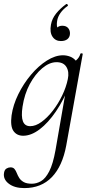

<svg xmlns="http://www.w3.org/2000/svg" viewBox="-38 -682 467 983"><path d="M86.4 281Q36.4 281 6.8 258.3Q-22.8 235.6 -17.4 203Q-14.8 186.8 -4.7 180.8Q5.4 174.8 15.8 174.8Q29.4 174.8 36.4 183.4Q43.4 192 48.1 204.4Q52.8 216.8 60.5 229.1Q68.2 241.4 83.2 250Q98.2 258.6 125.4 258.6Q149 258.6 171.9 245.5Q194.8 232.4 214.1 195.1Q233.4 157.8 246.2 86.4L301 -229L318 -246Q288.4 -170.4 248.4 -111.6Q208.4 -52.8 165 -19.9Q121.6 13 80.6 13Q48.2 13 31.1 -11.1Q14 -35.2 21.2 -91Q29 -145.2 55.7 -199.5Q82.4 -253.8 120.5 -299.1Q158.6 -344.4 201.7 -371.7Q244.8 -399 284.4 -399Q302.8 -399 320.6 -392.3Q338.4 -385.6 351.1 -370.3Q363.8 -355 365.8 -330.4L323.4 -357Q335.6 -359 352.1 -373.4Q368.6 -387.8 373.6 -407Q375.6 -410 381.1 -408.8Q386.6 -407.6 385.6 -405.6L301.2 62.6Q281.6 168.6 227.5 224.8Q173.4 281 86.4 281ZM116.6 -36Q144.6 -36 174.6 -57.8Q204.6 -79.6 232.3 -115.2Q260 -150.8 280.5 -193.5Q301 -236.2 309.2 -277Q317.2 -314 302 -339.2Q286.8 -364.4 249.2 -363.6Q214.2 -362.8 178.1 -332.6Q142 -302.4 114.6 -251.6Q87.2 -200.8 77.4 -136Q69.8 -85.8 79.4 -60.9Q89 -36 116.6 -36ZM300.8 -661Q304.8 -663 308.3 -658.5Q311.8 -654 307.8 -651Q285.8 -635.6 271.7 -615.8Q257.6 -596 254.4 -574.4Q250.4 -547.8 257.8 -536.7Q265.2 -525.6 274.8 -522.8L246.6 -513.4Q245.6 -532.2 255.3 -541.2Q265 -550.2 281 -550.2Q301 -550.2 311 -538.2Q321 -526.2 320.2 -509Q319.4 -491.6 307.3 -481.7Q295.2 -471.8 273.8 -471.8Q245.6 -471.8 230.7 -494.3Q215.8 -516.8 222.8 -555.6Q228.4 -587.2 249.7 -613.3Q271 -639.4 300.8 -661Z"/></svg>

Font: Cormorant Infant Light
Style: Italic
Weight: 300
Italic angle: -10°
Designer: Christian Thalmann (Catharsis Fonts)
Foundry: Catharsis Fonts
Version: Version 4.001